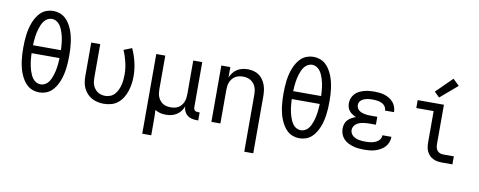

<svg xmlns="http://www.w3.org/2000/svg" viewBox="-77 -1148 4353 1744"><g transform="rotate(10 2100.0 -276.5)"><path d="M300 8Q270 8 241 -2Q212 -12 189.5 -32Q167 -52 151 -78Q135 -104 124 -131.5Q113 -159 106 -188.5Q99 -218 95 -247.5Q91 -277 89.5 -307Q88 -337 88 -368Q88 -398 89.5 -428Q91 -458 95 -487.5Q99 -517 106 -546.5Q113 -576 124 -603.5Q135 -631 151 -657Q167 -683 189.5 -703Q212 -723 241 -733Q270 -743 300 -743Q330 -743 359 -733Q388 -723 410.5 -703Q433 -683 449 -657Q465 -631 476 -603.5Q487 -576 494 -546.5Q501 -517 505 -487.5Q509 -458 510.5 -428Q512 -398 512 -368Q512 -337 510.5 -307Q509 -277 505 -247.5Q501 -218 494 -188.5Q487 -159 476 -131.5Q465 -104 449 -78Q433 -52 410.5 -32Q388 -12 359 -2Q330 8 300 8ZM171 -404H429Q428 -424 426.5 -444.5Q425 -465 422.5 -484.5Q420 -504 415.5 -524Q411 -544 405 -563Q399 -582 390.5 -600.5Q382 -619 369.5 -634.5Q357 -650 338.5 -660Q320 -670 300 -670Q280 -670 261.5 -660Q243 -650 230.5 -634.5Q218 -619 209.5 -600.5Q201 -582 195 -563Q189 -544 184.5 -524Q180 -504 177.5 -484.5Q175 -465 173.5 -444.5Q172 -424 171 -404ZM300 -66Q320 -66 338.5 -75.5Q357 -85 369.5 -100.5Q382 -116 390.5 -134.5Q399 -153 405 -172Q411 -191 415.5 -211Q420 -231 422.5 -250.5Q425 -270 426.5 -290.5Q428 -311 429 -331H171Q172 -311 173.5 -290.5Q175 -270 177.5 -250.5Q180 -231 184.5 -211Q189 -191 195 -172Q201 -153 209.5 -134.5Q218 -116 230.5 -100.5Q243 -85 261.5 -75.5Q280 -66 300 -66Z M896 8Q867 8 839 2Q811 -4 786 -17.5Q761 -31 741.5 -52Q722 -73 709.5 -99Q697 -125 692.5 -153Q688 -181 688 -210V-520H771V-210Q771 -192 773.5 -174Q776 -156 782.5 -139.5Q789 -123 800.5 -108.5Q812 -94 827 -84Q842 -74 859.5 -69.5Q877 -65 896 -65Q920 -65 943 -74Q966 -83 982.5 -101.5Q999 -120 1009.5 -142Q1020 -164 1026 -188Q1032 -212 1034.5 -236Q1037 -260 1037 -285Q1037 -341 1024 -397Q1011 -453 988 -505L1063 -535Q1090 -476 1105 -412.5Q1120 -349 1120 -284Q1120 -249 1115 -214.5Q1110 -180 1099.5 -147.5Q1089 -115 1070.5 -85Q1052 -55 1025.5 -33Q999 -11 965 -1.5Q931 8 896 8Z M1288 215V-520H1371V-210Q1371 -192 1373.5 -173.5Q1376 -155 1383 -138Q1390 -121 1402 -106.5Q1414 -92 1429.5 -82.5Q1445 -73 1463.5 -69.5Q1482 -66 1500 -66Q1518 -66 1536.5 -69.5Q1555 -73 1570.5 -82.5Q1586 -92 1598 -106.5Q1610 -121 1617 -138Q1624 -155 1626.5 -173.5Q1629 -192 1629 -210V-520H1712V-104Q1712 -97 1714.5 -89Q1717 -81 1722.5 -75.5Q1728 -70 1735.5 -68Q1743 -66 1751 -66H1768V8H1751Q1728 8 1706 2.5Q1684 -3 1666.5 -17Q1649 -31 1639.5 -52Q1630 -73 1629 -96Q1620 -72 1604 -51.5Q1588 -31 1566.5 -17.5Q1545 -4 1519.5 2Q1494 8 1468 8Q1442 8 1416.5 2Q1391 -4 1369 -19Q1370 13 1370.5 44.5Q1371 76 1371 107V215Z M2229 215V-310Q2229 -328 2226.5 -346.5Q2224 -365 2217 -382Q2210 -399 2198 -413.5Q2186 -428 2170.5 -437.5Q2155 -447 2136.5 -451Q2118 -455 2100 -455Q2082 -455 2063.5 -451Q2045 -447 2029.5 -437.5Q2014 -428 2002 -413.5Q1990 -399 1983 -382Q1976 -365 1973.5 -346.5Q1971 -328 1971 -310V0H1888V-520H1971V-424Q1981 -448 1997 -468.5Q2013 -489 2034 -502.5Q2055 -516 2080.5 -522Q2106 -528 2132 -528Q2158 -528 2184.5 -521.5Q2211 -515 2233 -500Q2255 -485 2271 -462.5Q2287 -440 2296 -415Q2305 -390 2308.5 -363.5Q2312 -337 2312 -310V215Z M2700 8Q2670 8 2641 -2Q2612 -12 2589.5 -32Q2567 -52 2551 -78Q2535 -104 2524 -131.5Q2513 -159 2506 -188.5Q2499 -218 2495 -247.5Q2491 -277 2489.5 -307Q2488 -337 2488 -368Q2488 -398 2489.5 -428Q2491 -458 2495 -487.5Q2499 -517 2506 -546.5Q2513 -576 2524 -603.5Q2535 -631 2551 -657Q2567 -683 2589.5 -703Q2612 -723 2641 -733Q2670 -743 2700 -743Q2730 -743 2759 -733Q2788 -723 2810.5 -703Q2833 -683 2849 -657Q2865 -631 2876 -603.5Q2887 -576 2894 -546.5Q2901 -517 2905 -487.5Q2909 -458 2910.5 -428Q2912 -398 2912 -368Q2912 -337 2910.5 -307Q2909 -277 2905 -247.5Q2901 -218 2894 -188.5Q2887 -159 2876 -131.5Q2865 -104 2849 -78Q2833 -52 2810.5 -32Q2788 -12 2759 -2Q2730 8 2700 8ZM2571 -404H2829Q2828 -424 2826.5 -444.5Q2825 -465 2822.5 -484.5Q2820 -504 2815.5 -524Q2811 -544 2805 -563Q2799 -582 2790.5 -600.5Q2782 -619 2769.5 -634.5Q2757 -650 2738.5 -660Q2720 -670 2700 -670Q2680 -670 2661.5 -660Q2643 -650 2630.5 -634.5Q2618 -619 2609.5 -600.5Q2601 -582 2595 -563Q2589 -544 2584.5 -524Q2580 -504 2577.5 -484.5Q2575 -465 2573.5 -444.5Q2572 -424 2571 -404ZM2700 -66Q2720 -66 2738.5 -75.5Q2757 -85 2769.5 -100.5Q2782 -116 2790.5 -134.5Q2799 -153 2805 -172Q2811 -191 2815.5 -211Q2820 -231 2822.5 -250.5Q2825 -270 2826.5 -290.5Q2828 -311 2829 -331H2571Q2572 -311 2573.5 -290.5Q2575 -270 2577.5 -250.5Q2580 -231 2584.5 -211Q2589 -191 2595 -172Q2601 -153 2609.5 -134.5Q2618 -116 2630.5 -100.5Q2643 -85 2661.5 -75.5Q2680 -66 2700 -66Z M3297 8Q3272 8 3246.5 5.5Q3221 3 3196 -4Q3171 -11 3148 -23Q3125 -35 3107.5 -53.5Q3090 -72 3081 -96.5Q3072 -121 3072 -147Q3072 -168 3078.5 -189.5Q3085 -211 3100 -227Q3115 -243 3134 -253.5Q3153 -264 3173 -271Q3156 -278 3139.5 -288.5Q3123 -299 3111 -313.5Q3099 -328 3093.5 -346.5Q3088 -365 3088 -384Q3088 -408 3096.5 -430.5Q3105 -453 3121 -470.5Q3137 -488 3158.5 -499Q3180 -510 3203 -516.5Q3226 -523 3249.5 -525.5Q3273 -528 3297 -528Q3321 -528 3345 -525.5Q3369 -523 3392 -516Q3415 -509 3436 -496.5Q3457 -484 3473 -466Q3489 -448 3497.5 -425Q3506 -402 3506 -378Q3506 -377 3506 -376.5Q3506 -376 3506 -375H3423Q3423 -375 3423 -375.5Q3423 -376 3423 -376Q3423 -390 3417 -403Q3411 -416 3401 -425Q3391 -434 3378 -440Q3365 -446 3351.5 -449Q3338 -452 3324.5 -453Q3311 -454 3297 -454Q3284 -454 3270.5 -453.5Q3257 -453 3243.5 -450Q3230 -447 3217.5 -442Q3205 -437 3194 -428.5Q3183 -420 3177 -408Q3171 -396 3171 -382Q3171 -368 3177 -355.5Q3183 -343 3194 -334Q3205 -325 3218 -320Q3231 -315 3244.5 -312Q3258 -309 3272 -308Q3286 -307 3300 -307H3364V-234H3300Q3284 -234 3268.5 -232.5Q3253 -231 3237.5 -228Q3222 -225 3207.5 -219Q3193 -213 3181 -203Q3169 -193 3162 -178.5Q3155 -164 3155 -149Q3155 -148 3155 -148Q3155 -148 3155 -148Q3155 -133 3162 -119Q3169 -105 3181 -95.5Q3193 -86 3207 -80Q3221 -74 3236 -71Q3251 -68 3266.5 -67Q3282 -66 3297 -66Q3313 -66 3328 -67Q3343 -68 3358 -71.5Q3373 -75 3387 -81Q3401 -87 3413 -96.5Q3425 -106 3432 -120Q3439 -134 3439 -150Q3439 -150 3439 -150Q3439 -150 3439 -150H3522Q3522 -149 3522 -149Q3522 -149 3522 -148Q3522 -123 3512.5 -98.5Q3503 -74 3485.5 -55.5Q3468 -37 3445.5 -24.5Q3423 -12 3398.5 -4.5Q3374 3 3348.5 5.5Q3323 8 3297 8Z M4013 0Q3993 0 3972 -3.5Q3951 -7 3932.5 -16Q3914 -25 3899 -40Q3884 -55 3875 -74Q3866 -93 3862.5 -113.5Q3859 -134 3859 -155V-447H3699V-520H3941V-155Q3941 -139 3945 -124Q3949 -109 3958.5 -97Q3968 -85 3983 -79.5Q3998 -74 4013 -74H4111V0ZM3886 -577 3839 -623 3986 -768 4044 -712Z"/></g></svg>

Font: Iosevka SS04 Extended
Style: Regular
Weight: 400
Width: 7
Monospace: yes
Designer: Belleve Invis
Foundry: Belleve Invis
Version: Version 19.0.0; ttfautohint (v1.8.4)